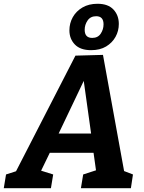

<svg xmlns="http://www.w3.org/2000/svg" viewBox="-56 -998 763 1018"><path d="M226 -73 214 0H-36L-24 -73L29 -90L344 -703L490 -707L602 -91L649 -73L638 0H373L385 -73L453 -95L440 -188H208L162 -93ZM255 -290H427L388 -569ZM427 -732Q370 -732 341 -762Q312 -792 312 -837Q312 -875 330 -907Q348 -939 381.5 -958.5Q415 -978 461 -978Q517 -978 545.5 -947.5Q574 -917 574 -871Q574 -834 556.5 -802.5Q539 -771 506.5 -751.5Q474 -732 427 -732ZM433 -797Q463 -797 478 -819.5Q493 -842 493 -869Q493 -912 454 -912Q424 -912 408.5 -889.5Q393 -867 393 -840Q393 -797 433 -797Z"/></svg>

Font: Bitter
Style: Bold Italic
Weight: 700
Italic angle: -9°
Designer: Sol Matas, and Bitter project Authors
Foundry: Sol Matas
Version: Version 2.001